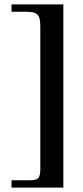

<svg xmlns="http://www.w3.org/2000/svg" viewBox="-20 -698 373 867"><path d="M266 149V-678H32V-645H95C151 -645 162 -633 162 -575V63C162 107 154 116 112 116H32V149Z"/></svg>

Font: XITS Math
Style: Bold
Weight: 700
Designer: MicroPress Inc., with final additions and corrections provided by Coen Hoffman, Elsevier (retired)
Version: Version 1.302